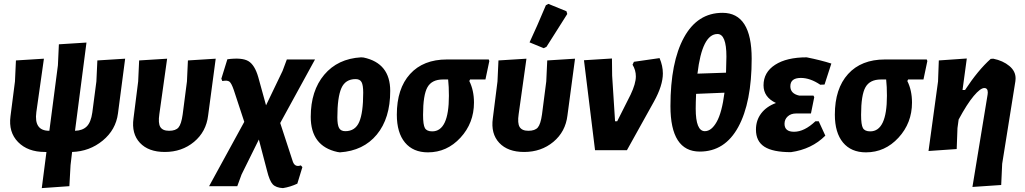

<svg xmlns="http://www.w3.org/2000/svg" viewBox="-20 -773 5272 988"><path d="M211 9Q123 9 73 -42Q23 -93 34 -175L57 -354L62 -462L206 -471L167 -196Q154 -100 233 -100H234L278 -437L283 -545L425 -554L366 -100Q405 -101 426.5 -122.5Q448 -144 455 -194L476 -354L481 -462L624 -471L587 -189Q576 -105 508.5 -49.5Q441 6 351 9L343 77L337 185L195 195L219 9Z M828 9Q744 9 700 -38Q656 -85 667 -164L691 -354L696 -462L840 -471L800 -186Q793 -139 805 -119.5Q817 -100 850 -100Q884 -100 898.5 -117Q913 -134 920 -184L942 -354L947 -462L1090 -471L1051 -179Q1041 -95 978.5 -43Q916 9 828 9Z M1056 185 1237 -146 1183 -310Q1171 -345 1160.5 -353Q1150 -361 1124 -356L1119 -368L1150 -468Q1225 -478 1258 -458.5Q1291 -439 1309 -376L1349 -231L1434 -408L1456 -467H1601L1422 -140L1487 59Q1498 89 1528 78L1536 87L1510 172Q1474 189 1436 195Q1400 193 1383.5 175.5Q1367 158 1354 105L1312 -55L1223 125L1201 185Z M1838 -478 1851 -477Q1988 -448 1988 -305Q1988 -164 1919 -80.5Q1850 3 1729 11L1716 9Q1579 -21 1579 -172Q1579 -306 1648.5 -388.5Q1718 -471 1838 -478ZM1810 -366Q1757 -366 1736.5 -319Q1716 -272 1716 -169Q1716 -130 1725 -114Q1734 -98 1757 -98Q1808 -98 1828.5 -145.5Q1849 -193 1849 -296Q1849 -335 1840.5 -350.5Q1832 -366 1810 -366Z M2182 11Q2106 11 2064 -39.5Q2022 -90 2022 -183Q2022 -317 2090 -392Q2158 -467 2280 -467H2495L2498 -459L2478 -364H2399L2395 -356Q2419 -308 2419 -245Q2419 -140 2349.5 -64.5Q2280 11 2182 11ZM2204 -97Q2290 -97 2290 -280Q2290 -328 2286 -364H2259Q2202 -364 2179.5 -324Q2157 -284 2157 -182Q2157 -131 2166.5 -114Q2176 -97 2204 -97Z M2789 -746 2802 -753 2895 -715 2899 -701Q2877 -666 2840.5 -608.5Q2804 -551 2792 -532L2778 -525L2705 -555Q2743 -636 2789 -746ZM2677 9Q2593 9 2549 -38Q2505 -85 2516 -164L2540 -354L2545 -462L2689 -471L2649 -186Q2642 -139 2654 -119.5Q2666 -100 2699 -100Q2733 -100 2747.5 -117Q2762 -134 2769 -184L2791 -354L2796 -462L2939 -471L2900 -179Q2890 -95 2827.5 -43Q2765 9 2677 9Z M3374 -474Q3391 -434 3391 -395Q3391 -333 3345 -250L3206 0H3042L2985 -463L3129 -472L3130 -384L3145 -149H3156L3225 -286Q3252 -343 3252 -380Q3252 -412 3235 -440L3242 -455Z M3581 7Q3430 7 3430 -227Q3430 -453 3499.5 -580Q3569 -707 3698 -707Q3848 -707 3848 -471Q3848 -246 3779 -119.5Q3710 7 3581 7ZM3672 -598Q3593 -598 3569 -394L3716 -399Q3718 -451 3718 -482Q3718 -598 3672 -598ZM3607 -98Q3641 -98 3668 -146Q3695 -194 3708 -296L3562 -290Q3560 -244 3560 -214Q3560 -98 3607 -98Z M4050 10Q3957 10 3913.5 -18Q3870 -46 3870 -106Q3870 -154 3897 -189.5Q3924 -225 3973 -243Q3909 -273 3909 -334Q3909 -401 3968.5 -439.5Q4028 -478 4131 -478Q4205 -463 4258 -446L4223 -338L4201 -337Q4149 -372 4101 -372Q4047 -372 4047 -329Q4047 -291 4093 -281H4166L4170 -273L4153 -189H4076Q4050 -189 4033.5 -174Q4017 -159 4017 -136Q4017 -95 4066 -95Q4119 -95 4176 -149H4193L4227 -75Q4157 -5 4050 10Z M4436 11Q4360 11 4318 -39.5Q4276 -90 4276 -183Q4276 -317 4344 -392Q4412 -467 4534 -467H4749L4752 -459L4732 -364H4653L4649 -356Q4673 -308 4673 -245Q4673 -140 4603.5 -64.5Q4534 11 4436 11ZM4458 -97Q4544 -97 4544 -280Q4544 -328 4540 -364H4513Q4456 -364 4433.5 -324Q4411 -284 4411 -182Q4411 -131 4420.5 -114Q4430 -97 4458 -97Z M4955 -472 4933 -310H4946Q5013 -412 5078 -470L5091 -471Q5141 -461 5174 -433.5Q5207 -406 5206 -368L5205 -355L5137 70L5132 179L4984 189L5062 -286L5063 -297Q5063 -320 5045 -320Q5025 -320 4990.5 -279Q4956 -238 4913 -158L4907 -114L4903 -6L4758 4L4807 -354L4811 -462Z"/></svg>

Font: Alegreya Sans ExtraBold
Style: Italic
Weight: 800
Italic angle: -7°
Designer: Juan Pablo del Peral
Foundry: Huerta Tipografica
Version: Version 2.007